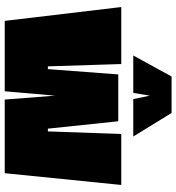

<svg xmlns="http://www.w3.org/2000/svg" viewBox="14 -778 763 832"><g transform="rotate(90 396.0 -361.5)"><path d="M10 -505H257L267 -187H279L302 -492H505L537 -187H549L560 -505H781L730 0H411L394 -218L375 0H70ZM220 -557 311 -723H469L571 -557H409L394 -629L382 -557Z"/></g></svg>

Font: Titillium Web
Style: Black
Weight: 900
Version: Version 1.001;PS 35.000;hotconv 1.0.70;makeotf.lib2.5.55311